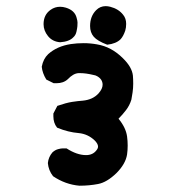

<svg xmlns="http://www.w3.org/2000/svg" viewBox="-20 -587 540 613"><path d="M147.5 -100.6Q156.2 -108.4 165.5 -110.8Q174.8 -113.3 180.7 -113.3Q186.5 -113.3 192.4 -113.3Q225.6 -91.8 254.9 -91.8Q276.4 -91.8 288.1 -107.4Q293 -113.3 293 -119.1Q293 -127.9 282.2 -138.7Q260.7 -159.2 231.4 -162.1Q197.3 -165 164.1 -178.7L162.1 -179.7Q150.4 -194.3 150.4 -215.8Q150.4 -218.8 150.4 -224.6L163.1 -249Q191.4 -258.8 210.4 -261.7Q229.5 -264.6 244.1 -265.6Q276.4 -268.6 294.9 -289.1Q307.6 -303.7 307.6 -316.4Q307.6 -334 290 -343.8Q285.2 -346.7 278.3 -347.7Q253.9 -353.5 236.3 -353.5Q233.4 -353.5 230.5 -353.5Q213.9 -352.5 196.3 -334Q182.6 -321.3 160.2 -321.3Q157.2 -321.3 151.4 -321.3L127.9 -333Q115.2 -353.5 113.3 -374Q118.2 -399.4 133.8 -414.1Q162.1 -439.5 206.1 -446.3Q225.6 -449.2 247.1 -449.2Q268.6 -449.2 290 -445.3Q335.9 -437.5 372.1 -401.4Q401.4 -373 404.3 -345.7Q405.3 -334 405.3 -319.8Q405.3 -305.7 403.3 -292Q401.4 -278.3 399.4 -268.6Q393.6 -250 382.3 -235.4Q371.1 -220.7 358.4 -208Q381.8 -179.7 385.7 -151.4Q389.6 -122.1 385.7 -93.8Q380.9 -63.5 351.6 -34.2Q321.3 -4.9 293 0.5Q264.6 5.9 234.4 5.9Q234.4 5.9 233.4 5.9Q188.5 2 149.4 -24.4Q134.8 -43 132.8 -66.4Q134.8 -85.9 147.5 -100.6ZM267.6 -503.9Q267.6 -535.2 287.1 -554.7Q299.8 -567.4 317.4 -567.4Q324.2 -567.4 332 -565.4Q358.4 -558.6 373 -540Q382.8 -528.3 382.8 -510.7Q382.8 -499 379.9 -489.3Q374 -471.7 365.2 -461.9Q350.6 -447.3 322.3 -444.3Q291 -456.1 279.3 -469.7Q267.6 -483.4 267.6 -503.9ZM119.1 -509.8Q119.1 -540 141.6 -555.7Q155.3 -565.4 171.9 -565.4Q180.7 -565.4 190.4 -562.5Q218.8 -553.7 224.6 -530.3Q227.5 -520.5 227.5 -515.1Q227.5 -509.8 227.1 -503.4Q226.6 -497.1 224.1 -485.8Q221.7 -474.6 213.9 -467.8Q201.2 -454.1 171.9 -452.1Q147.5 -454.1 133.3 -471.7Q119.1 -489.3 119.1 -509.8Z"/></svg>

Font: JasonHandwriting2
Style: SemiBold
Weight: 600
Version: Version 1.04.7